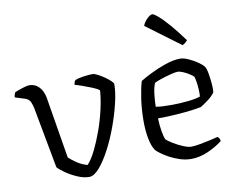

<svg xmlns="http://www.w3.org/2000/svg" viewBox="-80 -847 1176 953"><g transform="rotate(-10 508.0 -370.5)"><path d="M296 0Q268 0 236 -14Q204 -28 178.5 -46Q153 -64 143 -76L86 -383Q83 -398 76.5 -414Q70 -430 51 -437L0 -453Q0 -462 3 -469Q6 -476 7 -478Q23 -485 46.5 -492.5Q70 -500 81 -500Q110 -500 130 -479Q150 -458 156 -423L207 -114Q219 -102 244.5 -84.5Q270 -67 298 -60Q320 -84 340.5 -126Q361 -168 379 -218.5Q397 -269 408.5 -320.5Q420 -372 423 -414Q413 -423 388.5 -433Q364 -443 339.5 -451.5Q315 -460 303 -463Q305 -480 312 -486Q326 -492 353 -496Q380 -500 400 -500Q409 -500 425.5 -491.5Q442 -483 458.5 -471.5Q475 -460 486.5 -449Q498 -438 498 -432Q498 -393 485 -338Q472 -283 450.5 -224Q429 -165 402 -114Q375 -63 347.5 -31.5Q320 0 296 0Z M810 0Q782 0 754 -9Q726 -18 702 -31Q678 -44 661.5 -56.5Q645 -69 640 -75Q624 -98 616.5 -138.5Q609 -179 609 -223Q609 -285 617 -338.5Q625 -392 635 -424Q654 -436 690 -454Q726 -472 767 -486Q808 -500 842 -500Q858 -500 882 -489.5Q906 -479 927 -464.5Q948 -450 956 -439Q963 -430 967.5 -405Q972 -380 974.5 -352.5Q977 -325 975 -307Q962 -288 938 -270.5Q914 -253 902 -246Q892 -243 858.5 -238.5Q825 -234 778.5 -230.5Q732 -227 682 -227Q683 -191 688.5 -160Q694 -129 700 -118Q709 -109 732 -95Q755 -81 780 -70.5Q805 -60 821 -60Q838 -60 865.5 -65Q893 -70 919.5 -76Q946 -82 957 -85Q968 -77 969 -62Q937 -37 894.5 -18.5Q852 0 810 0ZM760 -281Q801 -281 843.5 -285.5Q886 -290 906 -298Q907 -313 906 -333Q905 -353 902 -371.5Q899 -390 896 -399Q892 -404 877.5 -413.5Q863 -423 846 -430.5Q829 -438 817 -438Q806 -438 781 -431.5Q756 -425 732 -417Q708 -409 698 -403Q689 -382 685 -347Q681 -312 681 -286Q694 -283 715.5 -282Q737 -281 760 -281ZM865 -564 694 -691Q700 -709 716.5 -725Q733 -741 743 -741Q751 -741 773.5 -721.5Q796 -702 826.5 -666.5Q857 -631 891 -584Q887 -580 880.5 -573.5Q874 -567 865 -564Z"/></g></svg>

Font: Texturina ExtraLight
Style: Regular
Weight: 200
Designer: Guillermo Torres Carreño
Foundry: Omnibus-Type
Version: Version 1.002; ttfautohint (v1.8.3)